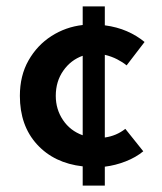

<svg xmlns="http://www.w3.org/2000/svg" viewBox="-20 -511 505 599"><path d="M427 -39Q404 -20 372 -7.5Q340 5 307 9V68H238V8Q149 -2 95.5 -60.5Q42 -119 42 -212Q42 -275 69 -322.5Q96 -370 140.5 -398.5Q185 -427 238 -433V-491H307V-432Q345 -427 376 -413.5Q407 -400 431 -380L375 -307Q363 -317 345.5 -326Q328 -335 307 -340V-82Q343 -87 371 -109ZM154 -212Q154 -170 176.5 -136.5Q199 -103 238 -89V-337Q201 -324 177.5 -290.5Q154 -257 154 -212Z"/></svg>

Font: Synthetic SemiBold
Style: Regular
Weight: 600
Designer: Santiago Orozco
Foundry: Typemade
Version: Version 2.000; ttfautohint (v1.8.4.7-5d5b)